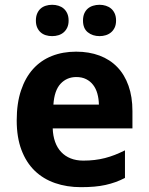

<svg xmlns="http://www.w3.org/2000/svg" viewBox="-20 -772 621 802"><path d="M298.8 -450.2Q259.3 -450.2 233.2 -422.4Q207 -394.5 203.1 -335H393.1Q392.6 -359.9 386.7 -380.9Q380.9 -401.9 369.1 -417.2Q357.4 -432.6 339.8 -441.4Q322.3 -450.2 298.8 -450.2ZM317.9 9.8Q259.3 9.8 210 -7.3Q160.6 -24.4 125 -58.8Q89.4 -93.3 69.6 -145.8Q49.8 -198.2 49.8 -269Q49.8 -340.8 67.9 -394.5Q85.9 -448.2 118.4 -484.1Q150.9 -520 196.5 -538.1Q242.2 -556.2 297.9 -556.2Q352.1 -556.2 395.8 -539.8Q439.5 -523.4 470 -491.7Q500.5 -460 516.8 -413.8Q533.2 -367.7 533.2 -308.1V-235.8H200.2Q201.2 -204.6 210.2 -179.4Q219.2 -154.3 235.6 -137Q252 -119.6 275.1 -110.4Q298.3 -101.1 328.1 -101.1Q353 -101.1 375.2 -103.8Q397.5 -106.4 418.5 -111.8Q439.5 -117.2 460 -125.2Q480.5 -133.3 502 -144V-28.8Q482.4 -18.6 462.6 -11.5Q442.9 -4.4 420.9 0.5Q398.9 5.4 373.5 7.6Q348.1 9.8 317.9 9.8ZM129.9 -686Q129.9 -703.1 135.3 -715.6Q140.6 -728 149.7 -736.1Q158.7 -744.1 171.1 -748Q183.6 -752 197.8 -752Q211.9 -752 224.4 -748Q236.8 -744.1 246.1 -736.1Q255.4 -728 261 -715.6Q266.6 -703.1 266.6 -686Q266.6 -669.4 261 -657.2Q255.4 -645 246.1 -637Q236.8 -628.9 224.4 -625Q211.9 -621.1 197.8 -621.1Q183.6 -621.1 171.1 -625Q158.7 -628.9 149.7 -637Q140.6 -645 135.3 -657.2Q129.9 -669.4 129.9 -686ZM326.7 -686Q326.7 -703.1 332 -715.6Q337.4 -728 346.7 -736.1Q356 -744.1 368.7 -748Q381.3 -752 396 -752Q409.7 -752 422.1 -748Q434.6 -744.1 444.1 -736.1Q453.6 -728 459.2 -715.6Q464.8 -703.1 464.8 -686Q464.8 -669.4 459.2 -657.2Q453.6 -645 444.1 -637Q434.6 -628.9 422.1 -625Q409.7 -621.1 396 -621.1Q366.7 -621.1 346.7 -637.2Q326.7 -653.3 326.7 -686Z"/></svg>

Font: Droid Sans
Style: Bold
Weight: 700
Foundry: Ascender Corporation
Version: Version 1.00 build 112